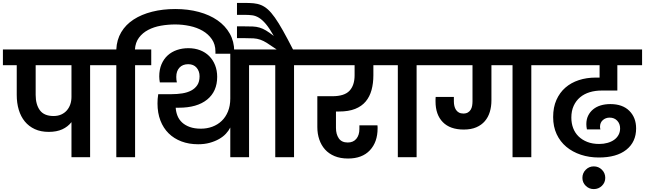

<svg xmlns="http://www.w3.org/2000/svg" viewBox="-41 -1080 4431 1319"><path d="M327 -283Q357 -283 380 -293.5Q403 -304 418.5 -322Q434 -340 442 -363.5Q450 -387 450 -414V-632H204V-428Q204 -362 233 -322.5Q262 -283 327 -283ZM-21 -740H689V-632H578V0H450V-241Q425 -209 386.5 -191.5Q348 -174 294 -174Q239 -174 198 -193Q157 -212 129.5 -245.5Q102 -279 88 -325.5Q74 -372 74 -428V-632H-21Z M887 0H758V-632H647V-740H758Q761 -807 792 -859Q823 -911 877 -946Q931 -981 1004 -999.5Q1077 -1018 1163 -1018Q1251 -1018 1325 -998Q1399 -978 1453 -940.5Q1507 -903 1537.5 -849Q1568 -795 1568 -728V-711H1439V-726Q1439 -775 1414.5 -810.5Q1390 -846 1351 -868.5Q1312 -891 1262.5 -901.5Q1213 -912 1163 -912Q1113 -912 1064.5 -903.5Q1016 -895 977 -874.5Q938 -854 913.5 -821Q889 -788 886 -740H998V-632H887Z M1541 -204Q1530 -182 1511 -161.5Q1492 -141 1464 -125Q1436 -109 1400 -99Q1364 -89 1320 -89Q1257 -89 1205.5 -108.5Q1154 -128 1117.5 -164Q1081 -200 1061 -252Q1041 -304 1041 -369Q1041 -384 1042 -400Q1043 -416 1046 -433H1137Q1176 -433 1211 -438.5Q1246 -444 1272.5 -458Q1299 -472 1314.5 -495.5Q1330 -519 1330 -556Q1330 -591 1309.5 -615Q1289 -639 1252 -639Q1214 -639 1192 -615.5Q1170 -592 1170 -552Q1170 -541 1171 -532Q1172 -523 1174 -514H1057Q1055 -524 1054 -535Q1053 -546 1053 -555Q1053 -602 1068.5 -638.5Q1084 -675 1111 -699.5Q1138 -724 1174.5 -736.5Q1211 -749 1253 -749Q1297 -749 1333.5 -735Q1370 -721 1396 -695Q1422 -669 1436.5 -632.5Q1451 -596 1451 -552Q1451 -452 1382 -396Q1313 -340 1187 -340H1166Q1168 -310 1178.5 -284Q1189 -258 1210 -238.5Q1231 -219 1263 -207.5Q1295 -196 1339 -196Q1381 -196 1417.5 -209.5Q1454 -223 1481.5 -249Q1509 -275 1525 -314Q1541 -353 1541 -403V-740H1781V-632H1670V0H1541Z M1850 0V-632H1739V-740H1860Q1819 -768 1794 -784Q1769 -800 1747 -807.5Q1725 -815 1701 -816.5Q1677 -818 1637 -818H1587V-899H1634Q1670 -899 1695 -898Q1720 -897 1742 -890.5Q1764 -884 1786.5 -870.5Q1809 -857 1840 -833Q1810 -886 1785.5 -915Q1761 -944 1738 -958Q1715 -972 1691.5 -975Q1668 -978 1639 -978H1587V-1060H1637Q1673 -1060 1701 -1057.5Q1729 -1055 1753 -1045Q1777 -1035 1799.5 -1015Q1822 -995 1847.5 -959Q1873 -923 1903 -869.5Q1933 -816 1972 -740H2090V-632H1979V0Z M2048 -740H2622V-632H2524V-563Q2524 -508 2511.5 -462Q2499 -416 2471.5 -383Q2444 -350 2399 -332Q2354 -314 2289 -314H2267V-201Q2267 -158 2286.5 -129.5Q2306 -101 2348 -101Q2386 -101 2407 -126.5Q2428 -152 2428 -194V-219H2552Q2553 -212 2553 -207Q2553 -202 2553 -198Q2553 -104 2500 -47.5Q2447 9 2350 9Q2297 9 2257.5 -7.5Q2218 -24 2192 -53Q2166 -82 2152.5 -121.5Q2139 -161 2139 -207V-419H2242Q2325 -419 2360 -456.5Q2395 -494 2395 -563V-632H2048Z M2692 -632H2581V-740H2932V-632H2821V0H2692Z M3480 -632H3335V-390Q3335 -348 3324 -311.5Q3313 -275 3290 -248Q3267 -221 3231 -205.5Q3195 -190 3145 -190Q3051 -190 3001 -241Q2951 -292 2951 -383Q2951 -391 2951 -398.5Q2951 -406 2952 -414H3077V-383Q3077 -367 3080.5 -352Q3084 -337 3091.5 -325.5Q3099 -314 3111.5 -307Q3124 -300 3142 -300Q3161 -300 3173.5 -307.5Q3186 -315 3193 -327Q3200 -339 3202.5 -354Q3205 -369 3205 -384V-632H2890V-740H3720V-632H3609V0H3480Z M3679 -740H4370V-632H4200V-458H4092Q4048 -458 4010 -446.5Q3972 -435 3944 -411.5Q3916 -388 3900 -353Q3884 -318 3884 -272Q3884 -233 3896.5 -200Q3909 -167 3933.5 -143Q3958 -119 3993.5 -105Q4029 -91 4076 -91Q4106 -91 4132.5 -98.5Q4159 -106 4178 -119.5Q4197 -133 4208 -153Q4219 -173 4219 -198Q4219 -230 4199 -251Q4179 -272 4147 -272Q4120 -272 4100.5 -255Q4081 -238 4081 -209Q4081 -198 4084 -191H3991Q3989 -200 3988 -209.5Q3987 -219 3987 -227Q3987 -260 3999.5 -285.5Q4012 -311 4034 -329Q4056 -347 4086 -356Q4116 -365 4152 -365Q4236 -365 4282.5 -318.5Q4329 -272 4329 -198Q4329 -105 4262 -51.5Q4195 2 4073 2Q4007 2 3949.5 -17Q3892 -36 3849.5 -71.5Q3807 -107 3783 -158.5Q3759 -210 3759 -276Q3759 -343 3781.5 -393.5Q3804 -444 3843 -478Q3882 -512 3935.5 -529.5Q3989 -547 4051 -547H4078V-632H3679Z M4038 219Q4006 219 3983 196.5Q3960 174 3960 142Q3960 109 3983 86Q4006 63 4038 63Q4071 63 4094 86Q4117 109 4117 142Q4117 174 4094 196.5Q4071 219 4038 219Z"/></svg>

Font: Poppins SemiBold
Style: Regular
Weight: 600
Designer: Ninad Kale (Devanagari), Jonny Pinhorn (Latin)
Foundry: Indian Type Foundry
Version: Version 3.002 2017